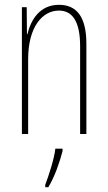

<svg xmlns="http://www.w3.org/2000/svg" viewBox="-20 -557 448 798"><path d="M225 -537C145 -537 108 -474 94 -415H92L91 -527H71V0H97V-311C97 -445 156 -513 225 -513C279 -513 313 -471 313 -365V0H339V-375C339 -488 298 -537 225 -537ZM240 71V61H210C206 101 182 175 168 211V221H181C208 176 228 117 240 71Z"/></svg>

Font: Noto Sans Myanmar UI ExtraCondensed Thin
Style: Regular
Weight: 100
Width: 2
Designer: Monotype Design Team
Foundry: Monotype Imaging Inc.
Version: Version 2.103